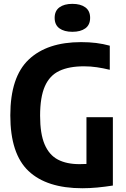

<svg xmlns="http://www.w3.org/2000/svg" viewBox="-20 -968 654 996"><path d="M407.5 8.5Q222.5 8.5 128 -80.8Q33.5 -170 33.5 -369.5Q33.5 -568.5 129 -659Q224.5 -749.5 400.5 -749.5Q443 -749.5 479 -745Q515 -740.5 549.5 -731V-606Q514.5 -614.5 482.2 -619.2Q450 -624 415.5 -624Q338 -624 287.8 -600.2Q237.5 -576.5 212.8 -520.5Q188 -464.5 188 -367.5Q188 -274 211.5 -219Q235 -164 280.2 -140.2Q325.5 -116.5 392 -116.5Q410 -116.5 428.5 -117.5V-360H565.5V-5.5Q524.5 1 484.2 4.8Q444 8.5 407.5 8.5ZM355.5 -803Q313 -803 288.2 -821Q263.5 -839 263.5 -875.5Q263.5 -911.5 288.2 -929.8Q313 -948 355.5 -948Q398 -948 422.8 -929.8Q447.5 -911.5 447.5 -875.5Q447.5 -839 422.8 -821Q398 -803 355.5 -803Z"/></svg>

Font: Encode Sans Condensed Condensed
Style: Bold
Weight: 700
Width: 3
Designer: Multiple Designers
Foundry: Impallari Type
Version: Version 3.000; ttfautohint (v1.8.3) -l 8 -r 50 -G 200 -x 14 